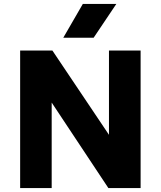

<svg xmlns="http://www.w3.org/2000/svg" viewBox="-20 -957 818 977"><path d="M82.5 0V-700H246.5L534.5 -271V-700H695.5V0H531.5L243 -435V0ZM302 -765 401.5 -937H572L456.5 -765Z"/></svg>

Font: Geologica Cursive
Style: Bold
Weight: 700
Designer: Sindre Bremnes, Frode Helland
Foundry: Monokrom Skriftforlag AS
Version: Version 1.010;gftools[0.9.28]